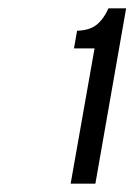

<svg xmlns="http://www.w3.org/2000/svg" viewBox="-20 -886 324 462"><path d="M150 -444 207.5 -769.5H158L165.5 -812Q196.5 -813 213.2 -827Q230 -841 241 -866H283.5L209.5 -444Z"/></svg>

Font: Overpass Light
Style: Italic
Weight: 300
Italic angle: -10°
Designer: Delve Withrington, Dave Bailey, Thomas Jockin
Foundry: Delve Fonts LLC
Version: Version 4.000; ttfautohint (v1.8.3)